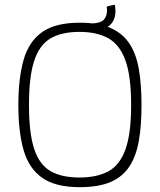

<svg xmlns="http://www.w3.org/2000/svg" viewBox="-20 -769 663 795"><path d="M56 -334Q56 -446 78 -522Q100 -598 155 -636.5Q210 -675 310 -675Q388 -675 438 -653Q488 -631 516 -588.5Q544 -546 555 -482Q566 -418 566 -334Q566 -250 555 -186.5Q544 -123 516 -80Q488 -37 438 -15.5Q388 6 310 6Q210 6 155 -32.5Q100 -71 78 -146.5Q56 -222 56 -334ZM100 -334Q100 -216 122 -151Q144 -86 190 -60Q236 -34 309 -34Q381 -34 428.5 -59.5Q476 -85 499.5 -150.5Q523 -216 523 -334Q523 -453 499.5 -518.5Q476 -584 428.5 -610.5Q381 -637 309 -637Q236 -637 190 -610.5Q144 -584 122 -518.5Q100 -453 100 -334ZM452 -749Q454 -750 456 -747Q457 -740 457.5 -734Q458 -728 458 -722Q458 -699 448 -681Q438 -663 417 -653Q396 -643 363 -641Q360 -641 360 -644V-669Q360 -672 363 -672Q398 -674 410 -687.5Q422 -701 423 -722Q423 -726 423 -730.5Q423 -735 422 -739Q422 -742 425 -743Z"/></svg>

Font: Glory Thin ExtraLight
Style: Regular
Weight: 250
Version: Version 1.011